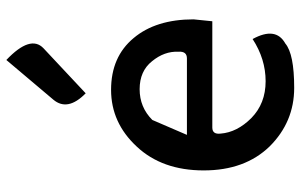

<svg xmlns="http://www.w3.org/2000/svg" viewBox="-191 -743 947 605"><g transform="rotate(-90 282.5 -440.5)"><path d="M462 -118Q502 -45 448 -15Q415 13 308 13Q201 13 124 -64Q48 -142 48 -272Q48 -403 123 -483Q198 -564 302 -564Q406 -564 465 -493Q524 -423 524 -304L518 -245H183Q161 -245 164 -219Q168 -167 213 -122Q259 -77 329 -77Q399 -77 462 -118ZM160 -325H401Q424 -325 422 -352Q424 -396 392 -435Q361 -474 304 -474Q247 -474 207 -434ZM291 -644Q233 -701 271 -746L396 -894Q476 -818 433 -777Z"/></g></svg>

Font: Swei Half Moon CJK TC
Style: Medium
Weight: 500
Version: Version 2.125